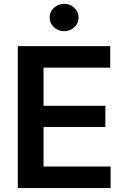

<svg xmlns="http://www.w3.org/2000/svg" viewBox="-20 -964 647 984"><path d="M71.3 0V-727.5H544.9V-617.2H203.1V-421.9H520V-313H203.1V-110.4H546.9V0ZM308.6 -804.2Q277.8 -804.2 256.1 -824.7Q234.4 -845.2 234.4 -874Q234.4 -903.3 256.1 -923.8Q277.8 -944.3 308.6 -944.3Q339.4 -944.3 361.1 -923.8Q382.8 -903.3 382.8 -874Q382.8 -845.2 361.1 -824.7Q339.4 -804.2 308.6 -804.2Z"/></svg>

Font: Inter Semi Bold
Style: Regular
Weight: 600
Designer: Rasmus Andersson
Foundry: rsms
Version: Version 4.000;git-e0f93cc